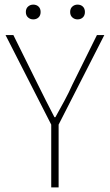

<svg xmlns="http://www.w3.org/2000/svg" viewBox="-20 -812 476 832"><path d="M202 0V-272L4 -660H38L144 -446Q162 -410 179.5 -375Q197 -340 216 -304H220Q240 -340 259 -375Q278 -410 294 -446L400 -660H432L234 -272V0ZM124 -728Q111 -728 101.5 -736.5Q92 -745 92 -760Q92 -775 101.5 -783.5Q111 -792 124 -792Q138 -792 147 -783.5Q156 -775 156 -760Q156 -745 147 -736.5Q138 -728 124 -728ZM316 -728Q303 -728 293.5 -736.5Q284 -745 284 -760Q284 -775 293.5 -783.5Q303 -792 316 -792Q330 -792 339 -783.5Q348 -775 348 -760Q348 -745 339 -736.5Q330 -728 316 -728Z"/></svg>

Font: Source Sans 3 ExtraLight ExtraLight
Style: Regular
Weight: 250
Version: Version 3.052;hotconv 1.1.0;makeotfexe 2.6.0